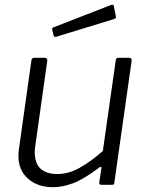

<svg xmlns="http://www.w3.org/2000/svg" viewBox="-20 -771 616 801"><path d="M201 10Q137 10 97 -25.5Q57 -61 57 -119Q57 -125 57 -131Q57 -137 58 -142L111 -519Q112 -525 115 -527.5Q118 -530 123 -530H166Q172 -530 175 -526.5Q178 -523 177 -516L127 -161Q126 -154 125.5 -148Q125 -142 125 -137Q125 -89 149.5 -67Q174 -45 219 -45Q266 -45 312.5 -71Q359 -97 409 -141L463 -520Q464 -526 466.5 -528Q469 -530 475 -530H517Q524 -530 527 -526.5Q530 -523 529 -516L457 -9Q456 -4 454.5 -2Q453 0 447 0H404Q399 0 396 -2.5Q393 -5 394 -10L403 -68Q404 -74 401.5 -75Q399 -76 394 -72Q329 -23 284.5 -6.5Q240 10 201 10ZM455 -745 463 -705Q464 -700 463 -696.5Q462 -693 454 -691L216 -618Q210 -616 206.5 -618.5Q203 -621 203 -626L198 -645Q197 -655 201 -656L445 -751Q448 -752 451.5 -750.5Q455 -749 455 -745Z"/></svg>

Font: Libre Franklin Thin Light
Style: Italic
Weight: 300
Italic angle: -8°
Version: Version 3.000